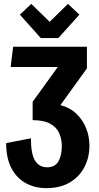

<svg xmlns="http://www.w3.org/2000/svg" viewBox="-20 -806 515 994"><path d="M220 168Q161 168 114 142.5Q67 117 39.5 65.5Q12 14 12 -65L140 -90Q140 -9 161.5 25.5Q183 60 223 60Q265 60 282.5 29.5Q300 -1 300 -50Q300 -87 286 -117.5Q272 -148 239 -166Q206 -184 149 -184V-279L279 -459H35L48 -564H430V-452L293 -262Q344 -248 377 -215.5Q410 -183 426.5 -140.5Q443 -98 443 -53Q443 10 416.5 60Q390 110 340.5 139Q291 168 220 168ZM191 -609 83 -730 142 -786 237 -693 332 -786 391 -730 282 -609Z"/></svg>

Font: Freeman
Style: Regular
Weight: 400
Designer: Vernon Adams, Aoife Mooney, Rodrigo Fuenzalida
Foundry: Rodrigo Fuenzalida
Version: Version 1.000; ttfautohint (v1.8.4.7-5d5b)